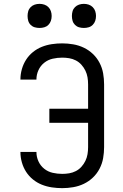

<svg xmlns="http://www.w3.org/2000/svg" viewBox="-20 -968 640 996"><path d="M303 8Q276 8 249 4Q222 0 197 -10Q172 -20 151 -37Q130 -54 115.5 -76.5Q101 -99 93.5 -125.5Q86 -152 86 -178V-180H169V-179Q169 -154 179.5 -131Q190 -108 209.5 -92.5Q229 -77 253.5 -71.5Q278 -66 303 -66Q321 -66 339 -69Q357 -72 373.5 -80.5Q390 -89 402.5 -103Q415 -117 423 -133.5Q431 -150 434 -168Q437 -186 437 -205V-331H236V-404H437V-530Q437 -549 434 -567Q431 -585 423 -601.5Q415 -618 402.5 -632Q390 -646 373.5 -654.5Q357 -663 339 -666Q321 -669 303 -669Q278 -669 253.5 -663.5Q229 -658 209.5 -642.5Q190 -627 179.5 -604Q169 -581 169 -556V-555H86V-557Q86 -583 93.5 -609.5Q101 -636 115.5 -658.5Q130 -681 151 -698Q172 -715 197 -725Q222 -735 249 -739Q276 -743 303 -743Q331 -743 360 -738Q389 -733 415 -720.5Q441 -708 462 -688Q483 -668 496.5 -642Q510 -616 515 -587.5Q520 -559 520 -530V-205Q520 -176 515 -147.5Q510 -119 496.5 -93Q483 -67 462 -47Q441 -27 415 -14.5Q389 -2 360 3Q331 8 303 8ZM415 -823Q402 -823 390 -826.5Q378 -830 369 -839Q360 -848 356.5 -860Q353 -872 353 -885Q353 -898 356.5 -910Q360 -922 369 -931Q378 -940 390 -944Q402 -948 415 -948Q428 -948 440 -944Q452 -940 461 -931Q470 -922 474 -910Q478 -898 478 -885Q478 -872 474 -860Q470 -848 461 -839Q452 -830 440 -826.5Q428 -823 415 -823ZM185 -823Q172 -823 160 -826.5Q148 -830 139 -839Q130 -848 126.5 -860Q123 -872 123 -885Q123 -898 126.5 -910Q130 -922 139 -931Q148 -940 160 -944Q172 -948 185 -948Q198 -948 210 -944Q222 -940 231 -931Q240 -922 244 -910Q248 -898 248 -885Q248 -872 244 -860Q240 -848 231 -839Q222 -830 210 -826.5Q198 -823 185 -823Z"/></svg>

Font: Iosevka Fixed Extended
Style: Regular
Weight: 400
Width: 7
Monospace: yes
Designer: Belleve Invis
Foundry: Belleve Invis
Version: Version 24.1.1; ttfautohint (v1.8.4)